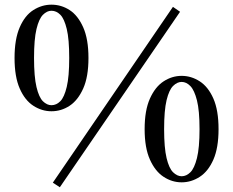

<svg xmlns="http://www.w3.org/2000/svg" viewBox="-20 -767 993 818"><path d="M199.2 -293Q158.2 -293 122.1 -316.4Q85.9 -339.8 64 -389.9Q42 -439.9 42 -520Q42 -600.1 64 -650.6Q85.9 -701.2 122.1 -724.1Q158.2 -747.1 199.2 -747.1Q241.2 -747.1 276.6 -724.1Q312 -701.2 334.5 -650.6Q356.9 -600.1 356.9 -520Q356.9 -439.9 334.5 -389.9Q312 -339.8 276.6 -316.4Q241.2 -293 199.2 -293ZM199.2 -318.8Q220.2 -318.8 237.1 -335.9Q253.9 -353 264.4 -397Q274.9 -440.9 274.9 -520Q274.9 -600.1 264.4 -643.6Q253.9 -687 237.1 -704.1Q220.2 -721.2 199.2 -721.2Q180.2 -721.2 163.1 -704.1Q146 -687 135.5 -643.6Q125 -600.1 125 -520Q125 -439.9 135.5 -396Q146 -352.1 163.1 -335.4Q180.2 -318.8 199.2 -318.8ZM753.9 9.8Q712.9 9.8 677 -13.7Q641.1 -37.1 618.7 -87.2Q596.2 -137.2 596.2 -216.8Q596.2 -296.9 618.7 -346.9Q641.1 -397 677 -420.4Q712.9 -443.8 753.9 -443.8Q794.9 -443.8 831.1 -420.4Q867.2 -397 889.2 -346.9Q911.1 -296.9 911.1 -216.8Q911.1 -137.2 889.2 -87.2Q867.2 -37.1 831.1 -13.7Q794.9 9.8 753.9 9.8ZM753.9 -16.1Q773.9 -16.1 791 -33Q808.1 -49.8 819.1 -93.5Q830.1 -137.2 830.1 -216.8Q830.1 -295.9 819.1 -339.4Q808.1 -382.8 791 -400.4Q773.9 -418 753.9 -418Q734.9 -418 717.5 -400.9Q700.2 -383.8 689.7 -340.3Q679.2 -296.9 679.2 -216.8Q679.2 -137.2 689.7 -93.5Q700.2 -49.8 717.5 -33Q734.9 -16.1 753.9 -16.1ZM234.9 30.8 205.1 11.2 716.8 -737.8 747.1 -716.8Z"/></svg>

Font: Dream Han Serif CN W16
Style: Regular
Weight: 625
Designer: Adobe
Foundry: Pal3love
Version: Version 3.00; Sans 2.004; Serif 2.001